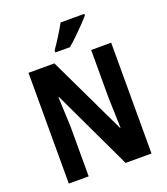

<svg xmlns="http://www.w3.org/2000/svg" viewBox="-165 -1049 1014 1163"><g transform="rotate(-20 342.5 -467.0)"><path d="M609 0H442L200 -512H196Q199 -449 200.5 -405.5Q202 -362 204 -321V0H76V-714H243L483 -211H486Q484 -275 483 -314.5Q482 -354 480 -397V-714H609ZM516 -924Q501 -906 474.5 -878.5Q448 -851 418.5 -822.5Q389 -794 365 -774H271V-787Q296 -823 320.5 -862Q345 -901 363 -934H516Z"/></g></svg>

Font: Noto Sans Sinhala UI Condensed
Style: Bold
Weight: 700
Width: 3
Designer: Jelle Bosma - Monotype Design Team
Foundry: Monotype Imaging Inc.
Version: Version 2.006; ttfautohint (v1.8.4.7-5d5b)